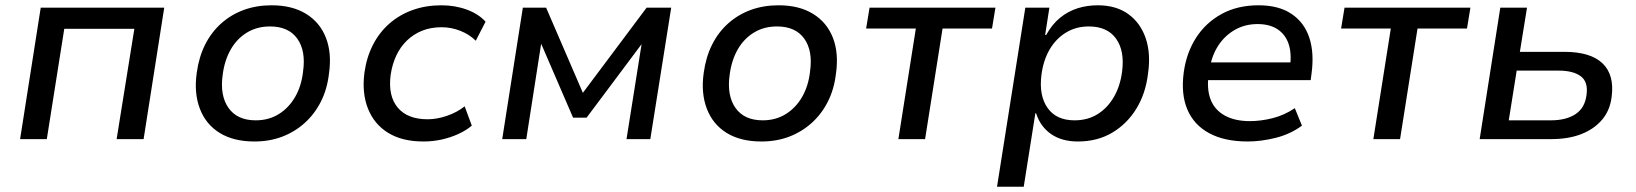

<svg xmlns="http://www.w3.org/2000/svg" viewBox="-20 -526 6185 726"><path d="M56 0 134 -497H601L523 0H421L488 -417H223L157 0Z M942 9Q863 9 810.5 -23.5Q758 -56 735.5 -115.5Q713 -175 724 -251Q732 -310 755.5 -357Q779 -404 816.5 -437.5Q854 -471 902 -488.5Q950 -506 1007 -506Q1085 -506 1137.5 -473.5Q1190 -441 1212.5 -383Q1235 -325 1224 -248Q1217 -188 1193 -141Q1169 -94 1131.5 -60.5Q1094 -27 1046.5 -9Q999 9 942 9ZM947 -71Q996 -71 1034 -94.5Q1072 -118 1096 -159.5Q1120 -201 1126 -256Q1137 -334 1104 -380Q1071 -426 1001 -426Q952 -426 914 -403Q876 -380 852.5 -339Q829 -298 822 -243Q811 -165 844 -118Q877 -71 947 -71Z M1581 9Q1501 9 1448 -23.5Q1395 -56 1371.5 -115Q1348 -174 1358 -251Q1366 -309 1390 -356Q1414 -403 1452 -436.5Q1490 -470 1540 -488Q1590 -506 1649 -506Q1701 -506 1745.5 -489.5Q1790 -473 1816 -444L1779 -372Q1755 -396 1720.5 -409.5Q1686 -423 1650 -423Q1609 -423 1576.5 -410Q1544 -397 1519 -373Q1494 -349 1478.5 -316Q1463 -283 1457 -242Q1447 -163 1484 -119Q1521 -75 1597 -75Q1632 -75 1670 -88Q1708 -101 1737 -124L1764 -51Q1743 -33 1713.5 -19.5Q1684 -6 1650.5 1.5Q1617 9 1581 9Z M1879 0 1957 -497H2045L2184 -175L2425 -497H2518L2439 0H2349L2406 -359L2198 -81H2147L2027 -359H2026L1970 0Z M2859 9Q2780 9 2727.5 -23.5Q2675 -56 2652.5 -115.5Q2630 -175 2641 -251Q2649 -310 2672.5 -357Q2696 -404 2733.5 -437.5Q2771 -471 2819 -488.5Q2867 -506 2924 -506Q3002 -506 3054.5 -473.5Q3107 -441 3129.5 -383Q3152 -325 3141 -248Q3134 -188 3110 -141Q3086 -94 3048.5 -60.5Q3011 -27 2963.5 -9Q2916 9 2859 9ZM2864 -71Q2913 -71 2951 -94.5Q2989 -118 3013 -159.5Q3037 -201 3043 -256Q3054 -334 3021 -380Q2988 -426 2918 -426Q2869 -426 2831 -403Q2793 -380 2769.5 -339Q2746 -298 2739 -243Q2728 -165 2761 -118Q2794 -71 2864 -71Z M3377 0 3443 -418H3255L3268 -497H3744L3731 -418H3544L3478 0Z M3750 180 3857 -497H3948L3932 -394H3936Q3958 -434 3988 -458.5Q4018 -483 4054 -494.5Q4090 -506 4131 -506Q4200 -506 4246 -473Q4292 -440 4312 -382Q4332 -324 4321 -248Q4312 -172 4276.5 -114.5Q4241 -57 4185 -24Q4129 9 4056 9Q3995 9 3954.5 -19Q3914 -47 3898 -97L3895 -98L3851 180ZM4043 -71Q4093 -71 4130.5 -94.5Q4168 -118 4192 -159.5Q4216 -201 4223 -256Q4233 -334 4200 -380Q4167 -426 4097 -426Q4049 -426 4011 -403Q3973 -380 3949 -339Q3925 -298 3918 -243Q3908 -165 3941 -118Q3974 -71 4043 -71Z M4698 9Q4610 9 4552 -22.5Q4494 -54 4469.5 -112.5Q4445 -171 4456 -252Q4466 -326 4502.5 -383Q4539 -440 4599 -473Q4659 -506 4739 -506Q4815 -506 4863.5 -473.5Q4912 -441 4931 -383Q4950 -325 4939 -246L4936 -223H4528L4538 -290H4879L4857 -268Q4865 -320 4853.5 -357Q4842 -394 4812 -414.5Q4782 -435 4735 -435Q4688 -435 4650 -413.5Q4612 -392 4587.5 -355Q4563 -318 4555 -271L4551 -250Q4542 -192 4557 -151.5Q4572 -111 4610.5 -89.5Q4649 -68 4706 -68Q4747 -68 4791.5 -79Q4836 -90 4876 -117L4903 -51Q4860 -19 4804.5 -5Q4749 9 4698 9Z M5173 0 5239 -418H5051L5064 -497H5540L5527 -418H5340L5274 0Z M5575 0 5653 -497H5754L5727 -330H5895Q5994 -330 6039.5 -286.5Q6085 -243 6074 -160Q6068 -109 6038 -73.5Q6008 -38 5959.5 -19Q5911 0 5846 0ZM5685 -71H5844Q5902 -71 5937.5 -94.5Q5973 -118 5979 -167Q5986 -216 5957.5 -237.5Q5929 -259 5873 -259H5715Z"/></svg>

Font: Nunito Sans 7pt Medium
Style: Italic
Weight: 500
Italic angle: -9°
Designer: Vernon Adams
Foundry: Vernon Adams
Version: Version 3.101;gftools[0.9.27]